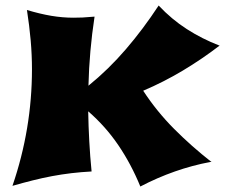

<svg xmlns="http://www.w3.org/2000/svg" viewBox="-20 -618 812 692"><path d="M320.8 -558.1Q301.8 -433.6 298.8 -309.1Q371.6 -368.2 433.8 -440.7Q496.1 -513.2 551.8 -598.1Q598.6 -548.3 653.3 -513.2Q708 -478 770 -454.1H772Q708.5 -405.3 638.7 -363.5Q568.8 -321.8 496.1 -291Q544.9 -216.3 607.7 -153.3Q670.4 -90.3 742.2 -34.2H737.8Q608.4 -9.8 485.8 54.2Q452.6 -26.9 406.5 -94.7Q360.4 -162.6 297.9 -216.8Q298.8 -162.6 301.8 -108.4Q304.7 -54.2 310.1 0Q272.9 2 237.8 6.1Q202.6 10.3 167.7 16.8Q132.8 23.4 97.7 32.2Q62.5 41 24.9 51.8Q95.2 -153.3 95.2 -368.2Q95.2 -419.4 90.6 -472.4Q85.9 -525.4 77.1 -582Q124 -567.9 164.8 -561Q205.6 -554.2 244.1 -554.2Q259.8 -554.2 277.6 -554.9Q295.4 -555.7 320.8 -558.1Z"/></svg>

Font: Shojumaru
Style: Regular
Weight: 400
Version: Version 1.001